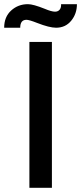

<svg xmlns="http://www.w3.org/2000/svg" viewBox="-41 -901 389 921"><path d="M100 0V-700H154H208V0ZM-21 -768Q-21 -820 12.5 -850.5Q46 -881 93 -881Q118 -881 173 -859Q206 -845 223 -845Q237 -845 245 -854.5Q253 -864 252 -881H328Q328 -835 300.5 -801.5Q273 -768 228 -768Q196 -768 137 -791Q99 -806 86 -806Q56 -806 56 -768Z"/></svg>

Font: Easer Grotesk
Style: Regular
Weight: 400
Designer: Boardeaser, Bonnie Shaver-Troup, Thomas Jockin
Foundry: Lexend
Version: Version 1.008;Glyphs 3.1.2 (3151)